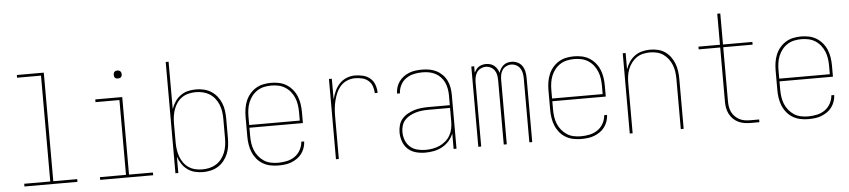

<svg xmlns="http://www.w3.org/2000/svg" viewBox="-44 -995 5587 1263"><g transform="rotate(-5 2750.0 -363.5)"><path d="M75 0V-18H247V-717H89V-735H267V-18H425V0Z M575 0V-18H747V-512H589V-530H767V-18H925V0ZM750 -654Q745 -654 739.5 -655.5Q734 -657 730.5 -660.5Q727 -664 725.5 -669.5Q724 -675 724 -680Q724 -685 725.5 -690.5Q727 -696 730.5 -699.5Q734 -703 739.5 -705Q745 -707 750 -707Q755 -707 760.5 -705Q766 -703 769.5 -699.5Q773 -696 775 -690.5Q777 -685 777 -680Q777 -675 775 -669.5Q773 -664 769.5 -660.5Q766 -657 760.5 -655.5Q755 -654 750 -654Z M1254 8Q1227 8 1200.5 1.5Q1174 -5 1152 -21Q1130 -37 1115 -59.5Q1100 -82 1091 -108V0H1072V-735H1091V-422Q1100 -448 1115 -470.5Q1130 -493 1152 -509Q1174 -525 1200.5 -531.5Q1227 -538 1254 -538Q1280 -538 1306 -532Q1332 -526 1354 -512Q1376 -498 1392.5 -477.5Q1409 -457 1419 -432.5Q1429 -408 1432.5 -382Q1436 -356 1436 -330V-200Q1436 -174 1432.5 -148Q1429 -122 1419 -97.5Q1409 -73 1392.5 -52.5Q1376 -32 1354 -18Q1332 -4 1306 2Q1280 8 1254 8ZM1251 -10Q1275 -10 1298.5 -15.5Q1322 -21 1342 -33.5Q1362 -46 1377 -65Q1392 -84 1401 -106.5Q1410 -129 1413.5 -152.5Q1417 -176 1417 -200V-330Q1417 -354 1413.5 -377.5Q1410 -401 1401 -423.5Q1392 -446 1377 -465Q1362 -484 1342 -496.5Q1322 -509 1298.5 -514.5Q1275 -520 1251 -520Q1227 -520 1204 -514.5Q1181 -509 1161.5 -496Q1142 -483 1128 -463.5Q1114 -444 1106 -422Q1098 -400 1094.5 -376.5Q1091 -353 1091 -330V-200Q1091 -177 1094.5 -153.5Q1098 -130 1106 -108Q1114 -86 1128 -66.5Q1142 -47 1161.5 -34Q1181 -21 1204 -15.5Q1227 -10 1251 -10Z M1751 8Q1724 8 1698 2.5Q1672 -3 1649 -16.5Q1626 -30 1609 -51Q1592 -72 1582 -96.5Q1572 -121 1568 -147.5Q1564 -174 1564 -200V-330Q1564 -356 1568 -382.5Q1572 -409 1582 -433.5Q1592 -458 1609 -478.5Q1626 -499 1648.5 -513Q1671 -527 1697.5 -532.5Q1724 -538 1750 -538Q1776 -538 1802.5 -532.5Q1829 -527 1851.5 -513Q1874 -499 1891 -478.5Q1908 -458 1918 -433.5Q1928 -409 1932 -382.5Q1936 -356 1936 -330V-256H1583V-200Q1583 -176 1586.5 -152Q1590 -128 1599 -106Q1608 -84 1623.5 -65Q1639 -46 1659 -33Q1679 -20 1703 -15Q1727 -10 1751 -10Q1780 -10 1808.5 -16Q1837 -22 1860.5 -38Q1884 -54 1898.5 -80Q1913 -106 1915 -135H1934Q1933 -113 1926 -92.5Q1919 -72 1906 -54.5Q1893 -37 1874.5 -24.5Q1856 -12 1836 -4.5Q1816 3 1794 5.5Q1772 8 1751 8ZM1917 -274V-330Q1917 -354 1913.5 -378Q1910 -402 1901 -424Q1892 -446 1877 -465Q1862 -484 1841.5 -497Q1821 -510 1797.5 -515Q1774 -520 1750 -520Q1726 -520 1702.5 -515Q1679 -510 1658.5 -497Q1638 -484 1623 -465Q1608 -446 1599 -424Q1590 -402 1586.5 -378Q1583 -354 1583 -330V-274Z M2132 0V-530H2151V-393Q2158 -421 2170 -447.5Q2182 -474 2201.5 -495Q2221 -516 2248 -527Q2275 -538 2304 -538Q2331 -538 2357.5 -531.5Q2384 -525 2404.5 -507.5Q2425 -490 2434 -464Q2443 -438 2443 -411H2424Q2424 -434 2416 -456.5Q2408 -479 2390.5 -494Q2373 -509 2350 -514.5Q2327 -520 2304 -520Q2277 -520 2252 -510Q2227 -500 2209 -480.5Q2191 -461 2180 -436.5Q2169 -412 2162.5 -386Q2156 -360 2153.5 -333.5Q2151 -307 2151 -281V0Z M2721 8Q2690 8 2660 0Q2630 -8 2607.5 -28.5Q2585 -49 2574.5 -79Q2564 -109 2564 -139Q2564 -163 2570.5 -186.5Q2577 -210 2592.5 -228Q2608 -246 2629.5 -258Q2651 -270 2673.5 -277Q2696 -284 2720 -286.5Q2744 -289 2768 -289H2909V-355Q2909 -376 2905 -398Q2901 -420 2892 -439.5Q2883 -459 2867.5 -475.5Q2852 -492 2832.5 -502Q2813 -512 2791.5 -516Q2770 -520 2748 -520Q2720 -520 2692 -514Q2664 -508 2640.5 -492Q2617 -476 2603.5 -450Q2590 -424 2589 -395H2570Q2570 -417 2576.5 -437.5Q2583 -458 2596 -475.5Q2609 -493 2626.5 -505.5Q2644 -518 2664 -525.5Q2684 -533 2705.5 -535.5Q2727 -538 2748 -538Q2773 -538 2797 -533.5Q2821 -529 2842.5 -518Q2864 -507 2881.5 -489Q2899 -471 2909.5 -449Q2920 -427 2924 -403Q2928 -379 2928 -355V0H2909V-102Q2898 -75 2878.5 -53Q2859 -31 2833 -17Q2807 -3 2778.5 2.5Q2750 8 2721 8ZM2724 -10Q2748 -10 2771.5 -14Q2795 -18 2816.5 -27.5Q2838 -37 2856.5 -52.5Q2875 -68 2887 -88.5Q2899 -109 2904 -132.5Q2909 -156 2909 -180V-271H2768Q2747 -271 2725.5 -269Q2704 -267 2683.5 -261Q2663 -255 2644 -245Q2625 -235 2610.5 -219.5Q2596 -204 2589.5 -183Q2583 -162 2583 -141Q2583 -113 2592.5 -87Q2602 -61 2622.5 -42.5Q2643 -24 2670 -17Q2697 -10 2724 -10Z M3072 0V-530H3091V-488Q3097 -499 3104.5 -509Q3112 -519 3122.5 -525.5Q3133 -532 3145 -535Q3157 -538 3169 -538Q3169 -538 3169 -538Q3169 -538 3169 -538Q3184 -538 3198 -534Q3212 -530 3223.5 -520.5Q3235 -511 3242.5 -498.5Q3250 -486 3254 -472Q3258 -486 3265.5 -498.5Q3273 -511 3284 -520.5Q3295 -530 3309 -534Q3323 -538 3338 -538Q3338 -538 3338 -538Q3338 -538 3338 -538Q3358 -538 3377.5 -529Q3397 -520 3408.5 -502.5Q3420 -485 3424 -464.5Q3428 -444 3428 -423V0H3409V-423Q3409 -441 3405.5 -458Q3402 -475 3392.5 -489.5Q3383 -504 3367 -512Q3351 -520 3334 -520Q3317 -520 3301 -512Q3285 -504 3275.5 -489.5Q3266 -475 3263 -458Q3260 -441 3260 -423V0H3240V-423Q3240 -441 3237 -458Q3234 -475 3224.5 -489.5Q3215 -504 3199 -512Q3183 -520 3166 -520Q3149 -520 3133 -512Q3117 -504 3107.5 -489.5Q3098 -475 3094.5 -458Q3091 -441 3091 -423V0Z M3751 8Q3724 8 3698 2.5Q3672 -3 3649 -16.5Q3626 -30 3609 -51Q3592 -72 3582 -96.5Q3572 -121 3568 -147.5Q3564 -174 3564 -200V-330Q3564 -356 3568 -382.5Q3572 -409 3582 -433.5Q3592 -458 3609 -478.5Q3626 -499 3648.5 -513Q3671 -527 3697.5 -532.5Q3724 -538 3750 -538Q3776 -538 3802.5 -532.5Q3829 -527 3851.5 -513Q3874 -499 3891 -478.5Q3908 -458 3918 -433.5Q3928 -409 3932 -382.5Q3936 -356 3936 -330V-256H3583V-200Q3583 -176 3586.5 -152Q3590 -128 3599 -106Q3608 -84 3623.5 -65Q3639 -46 3659 -33Q3679 -20 3703 -15Q3727 -10 3751 -10Q3780 -10 3808.5 -16Q3837 -22 3860.5 -38Q3884 -54 3898.5 -80Q3913 -106 3915 -135H3934Q3933 -113 3926 -92.5Q3919 -72 3906 -54.5Q3893 -37 3874.5 -24.5Q3856 -12 3836 -4.5Q3816 3 3794 5.5Q3772 8 3751 8ZM3917 -274V-330Q3917 -354 3913.5 -378Q3910 -402 3901 -424Q3892 -446 3877 -465Q3862 -484 3841.5 -497Q3821 -510 3797.5 -515Q3774 -520 3750 -520Q3726 -520 3702.5 -515Q3679 -510 3658.5 -497Q3638 -484 3623 -465Q3608 -446 3599 -424Q3590 -402 3586.5 -378Q3583 -354 3583 -330V-274Z M4072 0V-530H4091V-422Q4100 -448 4115 -470.5Q4130 -493 4152 -509Q4174 -525 4200.5 -531.5Q4227 -538 4253 -538Q4279 -538 4304.5 -532Q4330 -526 4351 -511.5Q4372 -497 4387.5 -476Q4403 -455 4412 -431Q4421 -407 4424.5 -381.5Q4428 -356 4428 -330V0H4409V-330Q4409 -353 4406 -376.5Q4403 -400 4394.5 -422Q4386 -444 4372 -463Q4358 -482 4339 -495.5Q4320 -509 4296.5 -514.5Q4273 -520 4250 -520Q4227 -520 4203.5 -514.5Q4180 -509 4161 -495.5Q4142 -482 4128 -463Q4114 -444 4105.5 -422Q4097 -400 4094 -376.5Q4091 -353 4091 -330V0Z M4869 0Q4848 0 4827.5 -3.5Q4807 -7 4788.5 -16Q4770 -25 4755 -40Q4740 -55 4730.5 -74Q4721 -93 4717.5 -113.5Q4714 -134 4714 -155V-512H4572V-530H4714V-735H4734V-530H4928V-512H4734V-155Q4734 -136 4737 -118Q4740 -100 4748 -83.5Q4756 -67 4769 -54Q4782 -41 4798 -32.5Q4814 -24 4832.5 -21Q4851 -18 4869 -18H4928V0Z M5251 8Q5224 8 5198 2.5Q5172 -3 5149 -16.5Q5126 -30 5109 -51Q5092 -72 5082 -96.5Q5072 -121 5068 -147.5Q5064 -174 5064 -200V-330Q5064 -356 5068 -382.5Q5072 -409 5082 -433.5Q5092 -458 5109 -478.5Q5126 -499 5148.5 -513Q5171 -527 5197.5 -532.5Q5224 -538 5250 -538Q5276 -538 5302.5 -532.5Q5329 -527 5351.5 -513Q5374 -499 5391 -478.5Q5408 -458 5418 -433.5Q5428 -409 5432 -382.5Q5436 -356 5436 -330V-256H5083V-200Q5083 -176 5086.5 -152Q5090 -128 5099 -106Q5108 -84 5123.5 -65Q5139 -46 5159 -33Q5179 -20 5203 -15Q5227 -10 5251 -10Q5280 -10 5308.5 -16Q5337 -22 5360.5 -38Q5384 -54 5398.5 -80Q5413 -106 5415 -135H5434Q5433 -113 5426 -92.5Q5419 -72 5406 -54.5Q5393 -37 5374.5 -24.5Q5356 -12 5336 -4.5Q5316 3 5294 5.5Q5272 8 5251 8ZM5417 -274V-330Q5417 -354 5413.5 -378Q5410 -402 5401 -424Q5392 -446 5377 -465Q5362 -484 5341.5 -497Q5321 -510 5297.5 -515Q5274 -520 5250 -520Q5226 -520 5202.5 -515Q5179 -510 5158.5 -497Q5138 -484 5123 -465Q5108 -446 5099 -424Q5090 -402 5086.5 -378Q5083 -354 5083 -330V-274Z"/></g></svg>

Font: iosevka_custom_sans_ss08 Thin
Style: Regular
Weight: 100
Designer: Belleve Invis
Foundry: Belleve Invis
Version: Version 10.3.0; ttfautohint (v1.8.3)